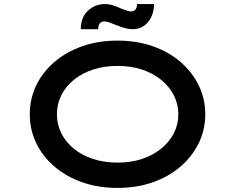

<svg xmlns="http://www.w3.org/2000/svg" viewBox="-20 -911 1153 941"><path d="M556 10Q462 10 383.5 -17.5Q305 -45 247 -94.5Q189 -144 157.5 -209.5Q126 -275 126 -351Q126 -427 157.5 -492.5Q189 -558 247 -607.5Q305 -657 383.5 -684.5Q462 -712 556 -712Q650 -712 728.5 -684.5Q807 -657 864.5 -607.5Q922 -558 954 -492.5Q986 -427 986 -351Q986 -275 954 -209.5Q922 -144 864.5 -94.5Q807 -45 728.5 -17.5Q650 10 556 10ZM556 -114Q622 -114 676 -132Q730 -150 770 -182.5Q810 -215 832 -258Q854 -301 854 -351Q854 -401 832 -444Q810 -487 770 -519.5Q730 -552 676 -570Q622 -588 556 -588Q491 -588 436 -570Q381 -552 341.5 -519.5Q302 -487 280.5 -444Q259 -401 259 -351Q259 -301 280.5 -258Q302 -215 341.5 -182.5Q381 -150 436 -132Q491 -114 556 -114ZM631 -768Q609 -768 586.5 -775Q564 -782 542 -791Q525 -798 513 -802Q501 -806 491 -806Q477 -806 469 -796Q461 -786 461 -768H376Q376 -826 411 -858.5Q446 -891 494 -891Q514 -891 533.5 -885Q553 -879 574 -869Q589 -863 601.5 -859Q614 -855 623 -855Q637 -855 644.5 -865Q652 -875 651 -891H735Q735 -859 722.5 -830.5Q710 -802 686.5 -785Q663 -768 631 -768Z"/></svg>

Font: Lexend Zetta Medium
Style: Regular
Weight: 500
Designer: Bonnie Shaver-Troup, Thomas Jockin
Foundry: Lexend
Version: Version 1.007